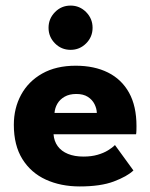

<svg xmlns="http://www.w3.org/2000/svg" viewBox="-20 -659 541 691"><path d="M172.7 -175.8Q174.5 -151 187.7 -132.9Q201 -114.7 224.6 -105.1Q248.2 -95.5 280.2 -95.5Q309 -95.5 331 -101.9Q353 -108.2 368.7 -117.9Q384.5 -127.5 393.7 -137L460.2 -45.5Q437.5 -24 389.9 -6Q342.2 12 267 12Q198.7 12 145.1 -12.5Q91.5 -37 60.6 -86.4Q29.8 -135.8 29.8 -209.8Q29.8 -269.8 56 -318Q82.3 -366.3 132.1 -394.4Q182 -422.5 252.5 -422.5Q319.5 -422.5 368.6 -398Q417.7 -373.5 444.5 -325.3Q471.2 -277 471.2 -205.3Q471.2 -201.3 471 -190.4Q470.7 -179.5 469.7 -175.8ZM328.5 -252.5Q328 -268.8 320 -284.5Q312 -300.3 296 -310.5Q280 -320.8 254.7 -320.8Q229.7 -320.8 212.6 -311Q195.5 -301.3 186.5 -285.8Q177.5 -270.3 176.2 -252.5ZM234.1 -638.9Q266.8 -638.9 290 -615.4Q313.2 -591.9 313.2 -559Q313.2 -526.1 290 -502.9Q266.8 -479.6 234.1 -479.6Q200.9 -479.6 177.8 -503Q154.7 -526.4 154.7 -559Q154.7 -591.7 177.8 -615.3Q200.9 -638.9 234.1 -638.9Z"/></svg>

Font: League Spartan Extralight
Style: Regular
Weight: 200
Foundry: The League of Moveable Type
Version: Version 2.300; ttfautohint (v1.8.3)